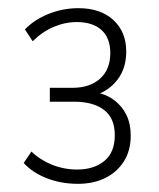

<svg xmlns="http://www.w3.org/2000/svg" viewBox="-20 -729 390 470"><path d="M171 -279Q130 -279 95 -292.5Q60 -306 38 -330L57 -358Q79 -337 108 -325.5Q137 -314 169 -314Q210 -314 235.5 -335Q261 -356 261 -398Q261 -440 234.5 -460Q208 -480 162 -480H102V-514H157Q200 -514 225 -536.5Q250 -559 250 -599Q250 -636 228.5 -655.5Q207 -675 168 -675Q139 -675 111 -663Q83 -651 60 -628L41 -657Q64 -681 99 -695Q134 -709 172 -709Q226 -709 257.5 -680Q289 -651 289 -603Q289 -562 268 -534.5Q247 -507 215 -497V-503Q241 -498 260 -483.5Q279 -469 289.5 -447.5Q300 -426 300 -397Q300 -360 283 -333.5Q266 -307 237 -293Q208 -279 171 -279Z"/></svg>

Font: Nunito Sans 12pt ExtraLight SemiCondensed
Style: Regular
Weight: 200
Width: 4
Version: Version 3.101;gftools[0.9.27]